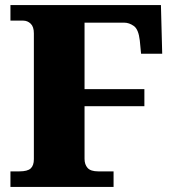

<svg xmlns="http://www.w3.org/2000/svg" viewBox="-20 -734 684 754"><path d="M21 0V-61H56Q88 -61 100.5 -72.5Q113 -84 113 -109V-603Q113 -629 100.5 -641Q88 -653 71 -653H21V-714H612L617 -523H534L529 -575Q524 -619 505.5 -632Q487 -645 468 -645H312V-384H547V-317H312V-110Q312 -88 324 -74.5Q336 -61 366 -61H426V0Z"/></svg>

Font: Noto Serif Tamil Black
Style: Regular
Weight: 900
Designer: Indian Type Foundry, Tom Grace, and the Monotype Design Team
Foundry: Monotype Imaging Inc.
Version: Version 2.004; ttfautohint (v1.8.4.7-5d5b)